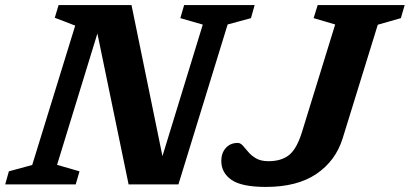

<svg xmlns="http://www.w3.org/2000/svg" viewBox="-46 -727 1615 757"><path d="M267.5 -51.5 252.5 0H-25.5L-11 -51.5L81 -76.5L250.5 -626L170 -657L185 -707H472.5L594.5 -111.5L753.5 -630L665 -655.5L680 -707H958L943.5 -655.5L851.5 -630.5L657.5 0H461L338 -595L179 -77ZM1305 -181.5Q1277.5 -93 1201.8 -41.5Q1126 10 1002.5 10Q906.5 10 866.5 -18Q826.5 -46 826.5 -92.5Q826.5 -123.5 844.2 -143.5Q862 -163.5 891.5 -163.5Q902 -163.5 911.5 -152.8Q921 -142 933 -127.8Q945 -113.5 963.8 -102.5Q982.5 -91.5 1012.5 -91.5Q1063.5 -91.5 1093.8 -115.8Q1124 -140 1144.5 -206L1275.5 -630.5L1190.5 -655.5L1206.5 -707H1549.5L1534.5 -655.5L1443.5 -629.5Z"/></svg>

Font: Newsreader Caption SemiBold
Style: Italic
Weight: 600
Italic angle: -17°
Designer: Hugues Gentile
Foundry: Production Type
Version: Version 1.001